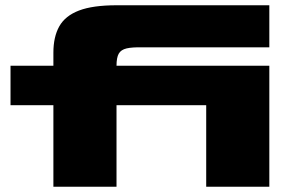

<svg xmlns="http://www.w3.org/2000/svg" viewBox="-20 -710 1099 730"><path d="M183 0V-310H20V-460H183V-510Q183 -570 205.5 -610Q228 -650 280.5 -670Q333 -690 423 -690H1004V-530H523Q483 -531 461.5 -526Q440 -521 431.5 -506Q423 -491 423 -460H1004V0H764V-310H423V0Z"/></svg>

Font: Syne ExtraBold
Style: Regular
Weight: 800
Designer: Lucas Descroix
Foundry: Bonjour Monde
Version: Version 2.200; ttfautohint (v1.8.4)